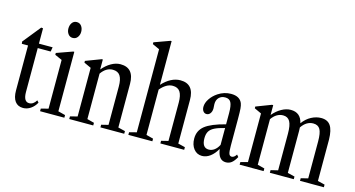

<svg xmlns="http://www.w3.org/2000/svg" viewBox="-86 -1181 2868 1550"><g transform="rotate(15 1348.0 -406.0)"><path d="M167 10.5Q122.5 10.5 99.2 -21Q76 -52.5 76 -111.5V-487.5H24L21.5 -505.5L141.5 -654.5L157 -652.5V-524.5H271.5L265 -487.5H157V-121.5Q157 -39.5 204.5 -39.5Q239.5 -39.5 263 -79L277 -63.5Q259 -29.5 229.5 -9.5Q200 10.5 167 10.5Z M408 -639.5Q383.5 -639.5 369.2 -659Q355 -678.5 355 -704.5Q355 -733 369.2 -752.5Q383.5 -772 408 -772Q433 -772 447.5 -752.5Q462 -733 462 -704.5Q462 -678.5 447.5 -659Q433 -639.5 408 -639.5ZM307 0V-22L368 -37.5V-445L308 -471.5V-487L441 -534.5H450V-37.5L510 -22V0Z M551 0V-22L611 -37.5V-444L551.5 -471.5V-486L679.5 -534.5H688.5V-451Q721.5 -490.5 760.2 -512.5Q799 -534.5 837.5 -534.5Q951.5 -534.5 951.5 -400V-36.5L1010.5 -22V0H811.5V-22L869.5 -36.5V-357.5Q869.5 -417 850.5 -446.2Q831.5 -475.5 788.5 -475.5Q733 -475.5 692.5 -417.5V-37.5L751.5 -22V0Z M1045 0V-22L1105.5 -37.5V-732L1046.5 -759V-774L1177.5 -821.5H1186.5V-456Q1259 -534.5 1338.5 -534.5Q1452.5 -534.5 1452.5 -400V-36.5L1511.5 -22V0H1312.5V-22L1370.5 -36.5V-357.5Q1370.5 -417 1351.5 -446.2Q1332.5 -475.5 1289.5 -475.5Q1261.5 -475.5 1235.5 -459.8Q1209.5 -444 1186.5 -416.5V-37.5L1245.5 -22V0Z M1662 10.5Q1619.5 10.5 1592.8 -23Q1566 -56.5 1566 -110Q1566 -176 1616 -216Q1666 -256 1785 -286.5V-380Q1785 -443.5 1771.2 -469Q1757.5 -494.5 1723.5 -494.5Q1690.5 -494.5 1671 -474.5Q1651.5 -454.5 1651.5 -420.5Q1651.5 -411 1652.5 -401.8Q1653.5 -392.5 1653.5 -384Q1653.5 -358.5 1641.2 -342Q1629 -325.5 1610 -325.5Q1593 -325.5 1582.2 -339.5Q1571.5 -353.5 1571.5 -376Q1571.5 -408.5 1594.2 -442.8Q1617 -477 1654 -501.5Q1704 -534.5 1761.5 -534.5Q1834 -534.5 1855.5 -482.5Q1862 -465.5 1864.2 -439.5Q1866.5 -413.5 1866.5 -352.5V-129Q1866.5 -80.5 1872.8 -63Q1879 -45.5 1896 -45.5Q1916 -45.5 1934 -73.5L1948.5 -56.5Q1929 -21 1908.8 -5.2Q1888.5 10.5 1861.5 10.5Q1799.5 10.5 1787.5 -78.5H1785Q1762 -37.5 1729.8 -13.5Q1697.5 10.5 1662 10.5ZM1702 -53Q1727 -53 1748.8 -69.2Q1770.5 -85.5 1785 -114.5V-255.5Q1731.5 -242.5 1700.8 -227Q1670 -211.5 1657.5 -189.2Q1645 -167 1645 -133.5Q1645 -53 1702 -53Z M1975 0V-22L2034.5 -37.5V-444L1975.5 -471.5V-486L2102 -534.5H2112.5V-452.5Q2145.5 -491.5 2184.2 -513Q2223 -534.5 2260.5 -534.5Q2343.5 -534.5 2362 -450Q2392.5 -492 2433 -513.2Q2473.5 -534.5 2515 -534.5Q2568.5 -534.5 2593.2 -498Q2618 -461.5 2619.5 -383V-36.5L2679 -22V0H2479.5V-22L2538.5 -36.5V-345Q2538.5 -416 2521.5 -445.8Q2504.5 -475.5 2464 -475.5Q2407 -475.5 2367 -416.5Q2368 -403 2368 -387.5V-36.5L2427.5 -22V0H2227.5V-22L2287 -36.5V-342Q2287 -413 2269.2 -444.2Q2251.5 -475.5 2212 -475.5Q2157 -475.5 2116.5 -418.5V-37.5L2175.5 -22V0Z"/></g></svg>

Font: Libre Caslon Condensed
Style: Regular
Weight: 400
Designer: Pablo Impallari, Rodrigo Fuenzalida, Katja Schimmel, Ertekin Erdin
Foundry: Pablo Impallari, Rodrigo Fuenzalida
Version: Version 2.000; ttfautohint (v1.8.4.7-5d5b);gftools[0.9.33]